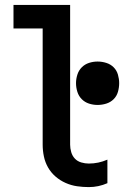

<svg xmlns="http://www.w3.org/2000/svg" viewBox="-20 -755 540 783"><path d="M342 8Q318 8 294 4.5Q270 1 247.5 -9Q225 -19 206.5 -35Q188 -51 176 -72Q164 -93 159 -117Q154 -141 154 -165V-639H35V-735H266V-165Q266 -150 270.5 -134.5Q275 -119 285.5 -108Q296 -97 311.5 -92.5Q327 -88 342 -88Q362 -88 381 -92Q400 -96 418 -104V-8Q400 0 381 4Q362 8 342 8ZM378 -327Q360 -327 343 -332.5Q326 -338 313.5 -350.5Q301 -363 295.5 -380.5Q290 -398 290 -416Q290 -433 295.5 -450.5Q301 -468 313.5 -480.5Q326 -493 343 -498.5Q360 -504 378 -504Q396 -504 413.5 -498.5Q431 -493 443.5 -480.5Q456 -468 461 -450.5Q466 -433 466 -416Q466 -398 461 -380.5Q456 -363 443.5 -350.5Q431 -338 413.5 -332.5Q396 -327 378 -327Z"/></svg>

Font: Iosevka Gothic
Style: Bold
Weight: 700
Monospace: yes
Designer: Belleve Invis
Foundry: Belleve Invis
Version: Version 15.5.1; ttfautohint (v1.8.4)